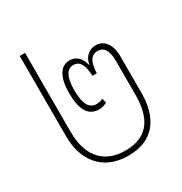

<svg xmlns="http://www.w3.org/2000/svg" viewBox="-144 -692 768 810"><g transform="rotate(-30 240.5 -287.0)"><path d="M252 10C382 10 431 -79 431 -192V-369C431 -435 400 -463 363 -463C330 -463 306 -440 300 -406H298C291 -438 270 -463 237 -463C198 -463 166 -432 166 -343C166 -262 191 -221 242 -221C256 -221 268 -224 281 -232L275 -254C267 -249 256 -246 245 -246C208 -246 191 -277 191 -344C191 -408 210 -438 240 -438C273 -438 286 -409 288 -358H309C311 -406 323 -438 358 -438C388 -438 405 -416 405 -364V-197C405 -92 367 -15 252 -15C139 -15 90 -92 90 -197V-584H64V-192C64 -79 124 10 252 10Z"/></g></svg>

Font: Noto Sans Thai Cond Thin
Style: Regular
Weight: 100
Width: 3
Designer: Monotype Design Team
Foundry: Monotype Imaging Inc.
Version: Version 2.002